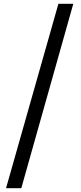

<svg xmlns="http://www.w3.org/2000/svg" viewBox="-20 -819 430 1019"><path d="M12 180H93L369 -799H290Z"/></svg>

Font: Noto Sans CJK TC Medium
Style: Regular
Weight: 500
Designer: Ryoko NISHIZUKA 西塚涼子 (kana, bopomofo & ideographs); Paul D. Hunt (Latin, Greek & Cyrillic); Sandoll Communications 산돌커뮤니
Foundry: Adobe
Version: Version 2.004;hotconv 1.0.118;makeotfexe 2.5.65603